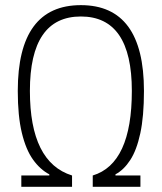

<svg xmlns="http://www.w3.org/2000/svg" viewBox="-20 -723 626 743"><path d="M62.5 0V-43.9H170.9V-48.3Q135.3 -66.9 107.7 -105.5Q80.1 -144 64.5 -209Q48.8 -273.9 48.8 -371.1Q48.8 -703.1 293 -703.1Q537.1 -703.1 537.1 -371.1Q537.1 -272.5 522.9 -207Q508.8 -141.6 483.9 -103.5Q459 -65.4 426.8 -48.3V-43.9H523.4V0H338.9V-43.9Q490.2 -89.4 490.2 -371.1Q490.2 -659.2 293 -659.2Q95.7 -659.2 95.7 -371.1Q95.7 -94.7 258.8 -43.9V0Z"/></svg>

Font: Cascadia Code NF ExtraLight
Style: Regular
Weight: 200
Monospace: yes
Designer: Aaron Bell
Foundry: Saja Typeworks
Version: Version 2404.023; ttfautohint (v1.8.4)